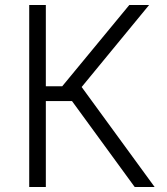

<svg xmlns="http://www.w3.org/2000/svg" viewBox="-20 -747 666 767"><path d="M518.1 0 267.6 -343.3H163.1V0H96.7V-727.1H163.1V-402.3H228.5L496.6 -727.1H575.7L306.2 -399.4L597.7 0Z"/></svg>

Font: Interop Light
Style: Regular
Weight: 300
Designer: Rasmus Andersson, Google, Jang Haemin
Foundry: jhaemin
Version: Version 1.007